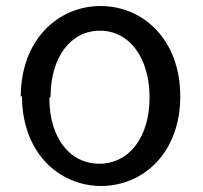

<svg xmlns="http://www.w3.org/2000/svg" viewBox="-20 -578 676 638"><path d="M53 -259C53 -70 177 40 316 40C455 40 579 -69 579 -258C579 -448 454 -558 314 -558C174 -558 49 -447 49 -256ZM148 -256C148 -387 214 -476 312 -476C410 -476 477 -386 477 -254C477 -122 409 -34 310 -34C211 -34 144 -121 144 -252Z"/></svg>

Font: GenEiGothic-pro-Regular
Style: Regular
Weight: 400
Designer: Ryoko NISHIZUKA (kana & ideographs); Paul D. Hunt (Latin, Greek & Cyrillic); Wenlong ZHANG (bopomofo); Sandoll Communica
Foundry: Adobe Systems Incorporated; o_tamon
Version: Version 1.000.140830